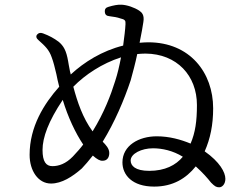

<svg xmlns="http://www.w3.org/2000/svg" viewBox="-20 -796 1040 817"><path d="M426 -745C427 -734 433 -728 446 -727C464 -725 480 -722 491 -718C512 -713 515 -709 514 -693C513 -671 509 -639 504 -602C415 -580 338 -532 281 -479C280 -484 279 -489 278 -491L276 -502C274 -514 271 -526 270 -535C262 -582 250 -601 230 -618C210 -633 190 -644 163 -654C152 -658 144 -656 138 -649C132 -642 134 -633 144 -625C172 -600 189 -584 200 -552C208 -531 213 -509 220 -480C223 -464 227 -446 232 -427C167 -354 106 -257 106 -137C106 -70 142 -15 197 -15C243 -15 288 -44 328 -79C342 -94 358 -112 375 -134C393 -118 406 -111 417 -112C435 -112 445 -125 445 -145C445 -164 430 -180 417 -193C468 -276 508 -370 536 -454C545 -487 556 -527 564 -566C575 -567 587 -568 599 -568C733 -567 818 -474 818 -349C818 -280 811 -232 791 -185C750 -202 701 -216 647 -216C571 -216 501 -177 501 -105C501 -52 542 -2 636 -2C716 -2 772 -37 813 -88C843 -61 863 -38 878 -19C894 -3 900 1 913 1C925 1 939 -12 939 -35C939 -63 915 -107 851 -152C875 -206 887 -265 887 -335C887 -487 788 -616 611 -616C599 -616 587 -615 574 -614C582 -654 588 -686 590 -702C595 -732 584 -743 572 -751C552 -764 521 -775 497 -776C482 -777 462 -773 442 -767C430 -764 425 -757 426 -745ZM161 -158C161 -211 186 -280 247 -371C269 -298 301 -230 334 -181C323 -166 308 -149 290 -130C260 -99 230 -89 203 -89C176 -89 161 -108 161 -158ZM292 -427C342 -478 414 -526 495 -552C488 -516 480 -481 470 -451C452 -393 423 -316 374 -237C332 -294 309 -363 292 -427ZM536 -113C536 -142 582 -165 631 -165C670 -165 716 -155 758 -129C728 -93 682 -69 615 -69C555 -69 536 -91 536 -113Z"/></svg>

Font: 寒蝉锦书宋 Text
Style: Regular
Weight: 400
Designer: 寒蝉锦书宋{Warren} 思源宋体{Ryoko NISHIZUKA 西塚涼子 (kana & ideographs); Frank Grießhammer (Latin, Greek & Cyrillic); Wenlong ZHANG 
Foundry: Adobe & ChillType
Version: Version 2.000;Glyphs 3.1.1 (3135)